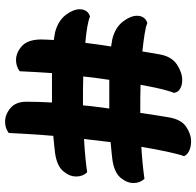

<svg xmlns="http://www.w3.org/2000/svg" viewBox="-28 -680 754 737"><g transform="rotate(90 348.5 -311.0)"><path d="M447 46Q419 46 394.5 25.5Q370 5 370 -36Q370 -82 373 -134H260Q258 -101 256 -69.5Q254 -38 253 -10Q234 4 210 4Q182 4 157 -18Q132 -40 131 -90Q131 -95 131.5 -109.5Q132 -124 133 -141Q123 -143 114.5 -144Q106 -145 96 -148Q57 -160 36 -188Q15 -216 15 -241Q15 -255 22 -265.5Q29 -276 43 -280Q57 -274 83 -269.5Q109 -265 144 -262Q147 -287 150.5 -312Q154 -337 158 -361Q148 -363 139.5 -364Q131 -365 121 -368Q82 -380 61 -408Q40 -436 40 -461Q40 -475 47 -485.5Q54 -496 68 -500Q82 -494 110.5 -489.5Q139 -485 177 -481Q181 -506 184 -523.5Q187 -541 188 -546Q196 -593 227 -613.5Q258 -634 287 -634Q306 -634 320 -626Q334 -618 336 -602Q329 -586 321 -552.5Q313 -519 305 -474Q331 -473 358 -473Q385 -473 413 -473Q419 -517 424 -546.5Q429 -576 430 -583Q438 -630 466 -649Q494 -668 522 -668Q542 -668 557.5 -661Q573 -654 579 -641Q572 -623 562.5 -579.5Q553 -536 543 -477Q576 -479 607 -482Q638 -485 666 -489Q682 -472 682 -447Q682 -421 661.5 -397Q641 -373 593 -366Q585 -365 566.5 -363Q548 -361 525 -359L513 -257Q548 -259 580.5 -262Q613 -265 641 -269Q657 -252 657 -227Q657 -201 636.5 -177Q616 -153 568 -146Q560 -145 541.5 -143Q523 -141 501 -139Q497 -94 494.5 -50.5Q492 -7 490 32Q471 46 447 46ZM384 -253Q386 -279 389.5 -304Q393 -329 396 -354H286Q282 -330 279 -305Q276 -280 273 -254Q299 -253 327.5 -253Q356 -253 384 -253Z"/></g></svg>

Font: Agbalumo
Style: Regular
Weight: 400
Designer: Raphael Alegbeleye
Foundry: Sorkin Type Co.
Version: Version 1.000; ttfautohint (v1.8.4)